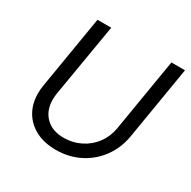

<svg xmlns="http://www.w3.org/2000/svg" viewBox="-159 -856 1025 1028"><g transform="rotate(30 354.0 -342.5)"><path d="M79 -200Q79 -226 83 -249L158 -700H243L167 -249Q164 -230 164 -211Q164 -143 205 -102.5Q246 -62 316 -62Q372 -62 420 -86Q468 -110 499.5 -152.5Q531 -195 540 -249L615 -700H699L624 -249Q611 -171 567 -111Q523 -51 457 -18Q391 15 312 15Q241 15 188.5 -12Q136 -39 107.5 -87.5Q79 -136 79 -200Z"/></g></svg>

Font: Oak Sans
Style: Italic
Weight: 400
Italic angle: -9.49998°
Foundry: Erik Kennedy, Walven
Version: Version 1.000